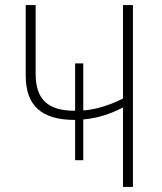

<svg xmlns="http://www.w3.org/2000/svg" viewBox="-20 -734 635 754"><path d="M502 -714H463V-347C414 -323 364 -305 307 -300V-485H275V-299C169 -299 120 -342 120 -445V-714H81V-437C81 -318 144 -263 275 -263V-105H307V-265C366 -270 414 -287 463 -312V0H502Z"/></svg>

Font: Noto Sans SemiCondensed ExtraLight
Style: Regular
Weight: 200
Width: 4
Designer: Monotype Design Team
Foundry: Monotype Imaging Inc.
Version: Version 2.013